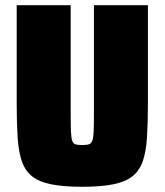

<svg xmlns="http://www.w3.org/2000/svg" viewBox="-20 -708 631 736"><path d="M295 8Q223 8 176 -1.5Q129 -11 102.5 -32.5Q76 -54 63.5 -90.5Q51 -127 47.5 -182Q44 -237 44 -313V-688H251V-270Q251 -227 252 -203Q253 -179 257 -168Q261 -157 270 -154.5Q279 -152 295 -152Q311 -152 320 -154.5Q329 -157 333.5 -168Q338 -179 339 -203Q340 -227 340 -270V-688H547V-313Q547 -237 543.5 -182Q540 -127 527.5 -90.5Q515 -54 488 -32.5Q461 -11 414 -1.5Q367 8 295 8Z"/></svg>

Font: Saira SemiCondensed Black
Style: Regular
Weight: 900
Width: 4
Designer: Hector Gatti with collaboration of the Omnibus-Type team
Foundry: Omnibus-Type
Version: Version 1.101